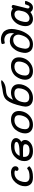

<svg xmlns="http://www.w3.org/2000/svg" viewBox="1721 -2461 746 4228"><g transform="rotate(-90 2094.0 -347.0)"><path d="M106.9 -167Q106.9 -286.1 192.4 -382.1Q277.8 -478 410.2 -478Q470.2 -478 508.5 -451.4Q546.9 -424.8 546.9 -381.8Q546.9 -346.7 527.3 -329.3Q507.8 -312 485.8 -312Q468.8 -312 456.8 -323Q444.8 -334 444.8 -351.1Q444.8 -367.2 458 -387.2Q433.1 -402.3 397.9 -401.9Q351.1 -401.9 314 -382.8Q276.9 -363.8 255.9 -336.4Q234.9 -309.1 221.4 -275.1Q208 -241.2 203.6 -214.6Q199.2 -188 199.2 -168Q199.2 -69.8 315.9 -69.8Q369.1 -69.8 407 -78.4Q444.8 -86.9 459.5 -96.4Q474.1 -106 485.1 -114.5Q496.1 -123 501 -123Q507.8 -123 525.4 -104.5Q543 -85.9 544.9 -80.1Q547.9 -71.3 534.2 -59.1Q460 5.9 304.2 5.9Q200.2 5.9 153.6 -43Q106.9 -91.8 106.9 -167Z M660.6 -182.1Q660.6 -300.3 750.7 -389.2Q840.8 -478 992.7 -478Q1071.8 -478 1119.4 -448.5Q1167 -418.9 1167 -369.1Q1167 -347.2 1158.4 -327.1Q1149.9 -307.1 1138.4 -293.9Q1127 -280.8 1113.8 -271Q1100.6 -261.2 1093.8 -257.1Q1086.9 -252.9 1084 -252Q1126 -218.8 1126 -168Q1126 -101.1 1059.8 -47.6Q993.7 5.9 878.9 5.9Q778.8 5.9 719.7 -43.2Q660.6 -92.3 660.6 -182.1ZM752.9 -184.1Q752.9 -70.3 894 -69.8Q1002 -69.8 1026.9 -130.9Q1032.7 -144 1032.7 -161.1Q1032.7 -172.4 1028.8 -181.2Q1024.9 -189.9 1016.8 -195.1Q1008.8 -200.2 1001.2 -203.6Q993.7 -207 980.7 -209Q967.8 -210.9 960.2 -211.4Q952.6 -211.9 938.7 -212.4Q924.8 -212.9 920.9 -212.9Q907.7 -213.9 895 -213.9Q890.1 -213.9 863 -213.4Q835.9 -212.9 812 -212.9H787.6Q783.7 -212.9 773.2 -212.4Q762.7 -211.9 754.9 -211.9Q752.9 -191.9 752.9 -184.1ZM775.9 -288.1H815.9Q1083 -288.1 1083 -356.9Q1083 -402.8 979 -402.8Q826.7 -403.3 775.9 -288.1Z M1270.5 -167Q1270.5 -216.8 1290 -270Q1309.6 -323.2 1345.5 -370.6Q1381.3 -418 1441.4 -448Q1501.5 -478 1574.7 -478Q1660.6 -478 1712.2 -432.6Q1763.7 -387.2 1763.7 -305.2Q1763.7 -231.9 1729.7 -162.4Q1695.8 -92.8 1624.3 -43.5Q1552.7 5.9 1459.5 5.9Q1373.5 5.9 1322 -39.6Q1270.5 -85 1270.5 -167ZM1362.8 -168Q1362.8 -69.8 1473.6 -69.8Q1529.8 -69.8 1571.3 -96.4Q1612.8 -123 1633.3 -163.1Q1653.8 -203.1 1662.6 -238.5Q1671.4 -273.9 1671.4 -304.2Q1671.4 -358.4 1639.4 -380.6Q1607.4 -402.8 1560.5 -402.8Q1515.6 -402.8 1479 -385Q1442.4 -367.2 1421.4 -340.6Q1400.4 -314 1386.5 -280.5Q1372.6 -247.1 1367.7 -219Q1362.8 -190.9 1362.8 -168Z M1860.4 -162.1Q1860.4 -207 1899.4 -347.2Q1955.6 -543 2039.6 -606Q2087.4 -642.1 2186.5 -658.2Q2196.3 -659.2 2216.3 -662.1Q2240.2 -666 2252.4 -668Q2282.2 -672.9 2326.9 -683.3Q2371.6 -693.8 2390.6 -693.8H2417.5Q2441.4 -693.8 2441.4 -683.1Q2441.4 -678.2 2426.3 -663.1Q2387.2 -627.9 2338.9 -611.1Q2290.5 -594.2 2252.4 -592.5Q2214.4 -590.8 2170.4 -583Q2126.5 -575.2 2097.2 -556.2Q2052.2 -527.3 2010.3 -433.1Q2087.4 -478 2168.5 -478Q2253.4 -478 2304 -432.6Q2354.5 -387.2 2354.5 -306.2Q2354.5 -252 2334.5 -198Q2314.5 -144 2276.9 -97.9Q2239.3 -51.8 2179.4 -22.9Q2119.6 5.9 2047.4 5.9Q1962.4 5.9 1911.4 -37.1Q1860.4 -80.1 1860.4 -162.1ZM1954.6 -173.8Q1954.6 -74.7 2067.4 -75.2Q2215.3 -75.2 2257.3 -251Q2264.2 -281.7 2264.2 -307.1Q2264.2 -403.3 2149.4 -402.8Q1986.3 -402.8 1957.5 -206.1Q1954.6 -175.8 1954.6 -173.8Z M2452.1 -167Q2452.1 -216.8 2471.7 -270Q2491.2 -323.2 2527.1 -370.6Q2563 -418 2623 -448Q2683.1 -478 2756.3 -478Q2842.3 -478 2893.8 -432.6Q2945.3 -387.2 2945.3 -305.2Q2945.3 -231.9 2911.4 -162.4Q2877.4 -92.8 2805.9 -43.5Q2734.4 5.9 2641.1 5.9Q2555.2 5.9 2503.7 -39.6Q2452.1 -85 2452.1 -167ZM2544.4 -168Q2544.4 -69.8 2655.3 -69.8Q2711.4 -69.8 2752.9 -96.4Q2794.4 -123 2814.9 -163.1Q2835.4 -203.1 2844.2 -238.5Q2853 -273.9 2853 -304.2Q2853 -358.4 2821 -380.6Q2789.1 -402.8 2742.2 -402.8Q2697.3 -402.8 2660.6 -385Q2624 -367.2 2603 -340.6Q2582 -314 2568.1 -280.5Q2554.2 -247.1 2549.3 -219Q2544.4 -190.9 2544.4 -168Z M3043 -167Q3043 -202.1 3055.4 -254.2Q3067.9 -306.2 3084 -338.9Q3092.8 -358.9 3107.9 -381.3Q3123 -403.8 3150.1 -434.3Q3177.2 -464.8 3217.5 -484.4Q3257.8 -503.9 3304.2 -503.9Q3419.4 -503.9 3475.1 -410.2Q3479 -432.1 3479 -463.9Q3479 -509.8 3465.1 -543Q3451.2 -576.2 3427.5 -593Q3403.8 -609.9 3379.4 -617.4Q3355 -625 3328.1 -625Q3308.1 -625 3286.1 -619.4Q3264.2 -613.8 3261.2 -613.8Q3253.4 -613.8 3247.3 -627.9Q3241.2 -642.1 3240.2 -655.8L3237.8 -669.9Q3237.8 -686 3273.9 -693.1Q3310.1 -700.2 3340.8 -700.2Q3379.9 -700.2 3417 -689.2Q3454.1 -678.2 3490.5 -653.1Q3526.9 -627.9 3548.8 -578.9Q3570.8 -529.8 3570.8 -462.9Q3570.8 -435.1 3564.5 -393.6Q3558.1 -352.1 3543.5 -297.6Q3528.8 -243.2 3502.4 -191.2Q3476.1 -139.2 3439.9 -94Q3403.8 -48.8 3349.4 -21.5Q3294.9 5.9 3230 5.9Q3173.8 5.9 3134.5 -12.5Q3095.2 -30.8 3076.7 -60.3Q3058.1 -89.8 3050.5 -116Q3043 -142.1 3043 -167ZM3134.3 -164.1Q3134.3 -122.1 3158.2 -93Q3182.1 -64 3240.2 -64Q3294.4 -64 3337.2 -95Q3379.9 -126 3401.4 -169.9Q3422.9 -213.9 3433.8 -251.5Q3444.8 -289.1 3444.8 -313Q3444.8 -362.8 3415.5 -396Q3386.2 -429.2 3332 -429.2Q3260.3 -429.2 3212.9 -381.8Q3206.1 -375 3200 -367.9Q3193.8 -360.8 3189.5 -355Q3185.1 -349.1 3180.7 -340.1Q3176.3 -331.1 3173.1 -325.9Q3169.9 -320.8 3166.5 -310.3Q3163.1 -299.8 3161.6 -295.4Q3160.2 -291 3156.5 -278.6Q3152.8 -266.1 3151.9 -262Q3150.9 -257.8 3147.5 -242.9Q3144 -228 3143.1 -224.1Q3134.3 -179.2 3134.3 -164.1Z M3632.8 -157.2Q3632.8 -228 3663.3 -300Q3693.8 -372.1 3758.8 -425Q3823.7 -478 3906.7 -478Q3969.7 -478 4018.1 -437Q4035.2 -461.9 4062 -461.9Q4079.1 -461.9 4089.1 -451.9Q4099.1 -441.9 4099.1 -426.8Q4099.1 -421.9 4090.8 -390.1L4024.9 -126Q4022 -116.2 4022 -105Q4022 -89.8 4033 -79.8Q4043.9 -69.8 4056.6 -69.8Q4074.7 -69.8 4085.7 -90.3Q4096.7 -110.8 4102.8 -135.5Q4108.9 -160.2 4112.8 -164.1Q4118.7 -168.9 4132.8 -168.9H4165Q4188 -168.9 4188 -154.8Q4188 -147.9 4179.4 -124.5Q4170.9 -101.1 4155.3 -70.6Q4139.6 -40 4109.9 -17.1Q4080.1 5.9 4044.9 5.9Q3974.1 5.9 3942.9 -50.8Q3867.7 6.3 3791 5.9Q3720.2 5.9 3676.5 -37.6Q3632.8 -81.1 3632.8 -157.2ZM3724.1 -155.8Q3724.1 -108.9 3747.6 -89.4Q3771 -69.8 3804.7 -69.8Q3853.5 -69.8 3898.2 -109.4Q3942.9 -148.9 3960 -214.8Q3978 -288.1 3978 -299.8Q3978 -357.9 3952.4 -379.9Q3926.8 -401.9 3893.1 -401.9Q3853 -401.9 3821.5 -380.4Q3790 -358.9 3772.5 -328.4Q3754.9 -297.9 3743.4 -261.5Q3731.9 -225.1 3728 -199Q3724.1 -172.9 3724.1 -155.8Z"/></g></svg>

Font: CMU Concrete
Style: BoldItalic
Weight: 700
Italic angle: -14.04°
Version: Version 0.7.0